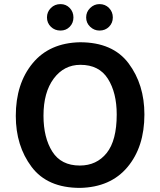

<svg xmlns="http://www.w3.org/2000/svg" viewBox="-20 -902 781 936"><path d="M275 -882Q302 -882 320 -863Q338 -844 338 -817Q338 -790 320 -771.5Q302 -753 275 -753Q247 -753 228 -771.5Q209 -790 209 -817Q209 -844 228 -863Q247 -882 275 -882ZM465 -882Q493 -882 511.5 -863Q530 -844 530 -817Q530 -790 511.5 -771.5Q493 -753 465 -753Q439 -753 419.5 -771.5Q400 -790 400 -817Q400 -844 419.5 -863Q439 -882 465 -882ZM57 -337Q57 -494 139 -593.5Q221 -693 370 -696Q530 -696 607 -593Q684 -490 684 -344Q684 -186 601.5 -87.5Q519 11 370 14Q211 14 134 -88.5Q57 -191 57 -337ZM192 -338Q192 -231 235 -163Q278 -95 369 -95Q451 -95 500 -156Q549 -217 549 -344Q549 -450 506 -518Q463 -586 372 -586Q292 -586 242 -519Q192 -452 192 -338Z"/></svg>

Font: Palanquin
Style: Bold
Weight: 700
Designer: Pria Ravichandran
Version: Version 1.0.4